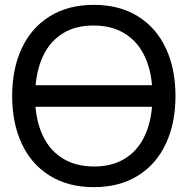

<svg xmlns="http://www.w3.org/2000/svg" viewBox="-20 -755 792 790"><path d="M702 -360Q702 -248.5 662.5 -163.8Q623 -79 547.2 -32Q471.5 15 366 15Q260.5 15 184.8 -32Q109 -79 69.5 -163.8Q30 -248.5 30 -360Q30 -471.5 69.5 -556.2Q109 -641 184.8 -688Q260.5 -735 366 -735Q471.5 -735 547.2 -688Q623 -641 662.5 -556.2Q702 -471.5 702 -360ZM126.5 -404.5H605.5Q599 -479.5 569.5 -534.8Q540 -590 488.2 -620Q436.5 -650 364 -650Q293 -650 242 -619.8Q191 -589.5 162.2 -534.5Q133.5 -479.5 126.5 -404.5ZM605.5 -315.5H126Q132.5 -240.5 162 -185.2Q191.5 -130 243.5 -100Q295.5 -70 368 -70Q439 -70 490.2 -100.2Q541.5 -130.5 570.2 -185.5Q599 -240.5 605.5 -315.5Z"/></svg>

Font: CCSD_manrope Medium
Style: Regular
Weight: 500
Designer: Mikhail Sharanda
Foundry: Mikhail Sharanda
Version: Version 4.503